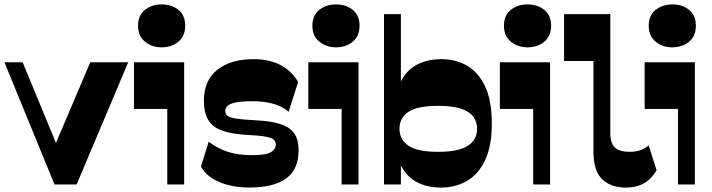

<svg xmlns="http://www.w3.org/2000/svg" viewBox="-20 -836 3227 870"><path d="M227 0 0 -554H82.5L246.3 -157.5H220.5L389 -554H561L327.2 0Z M711.9 -621.5Q668.5 -621.5 637 -647.1Q605.5 -672.8 605.5 -719.5Q605.5 -766.5 636.8 -791.2Q668.2 -816 712.2 -816Q757.8 -816 788.5 -791.2Q819.2 -766.5 819.2 -719.5Q819.2 -672.8 788.4 -647.1Q757.6 -621.5 711.9 -621.5ZM738 0V-342.5H587V-554H814.5V0Z M1110.9 13.7Q1030 13.7 972.1 -11.9Q914.3 -37.4 890.4 -81.3L925.7 -194Q964.6 -163.4 1011.9 -148.1Q1059.1 -132.9 1121.3 -132.9Q1185 -132.9 1207.4 -146.4Q1229.7 -159.9 1229.7 -181.4Q1229.7 -194.4 1220.8 -202.8Q1211.9 -211.1 1183.9 -216.6Q1155.9 -222.1 1098.1 -224.9Q1031.6 -228.6 988.5 -243.4Q945.4 -258.1 924.6 -291Q903.9 -323.9 903.9 -380Q903.9 -471.9 965 -519.9Q1026.1 -568 1128.9 -568Q1200.3 -568 1251.2 -541.3Q1302.1 -514.6 1330.9 -464.6L1287.9 -329.7Q1259 -354 1219.1 -365.6Q1179.3 -377.3 1122 -377.3Q1074.3 -377.3 1047.8 -371.7Q1021.3 -366.1 1011.1 -356.1Q1000.9 -346.1 1000.9 -332.6Q1000.9 -319.1 1011 -311.1Q1021.1 -303 1050.8 -298.5Q1080.4 -294 1138.4 -290.9Q1208.6 -287.6 1251.1 -273.6Q1293.7 -259.6 1313.4 -231.5Q1333 -203.4 1333 -155.6Q1333 -68.4 1276.9 -27.4Q1220.9 13.7 1110.9 13.7Z M1501.9 -621.5Q1458.5 -621.5 1427 -647.1Q1395.5 -672.8 1395.5 -719.5Q1395.5 -766.5 1426.8 -791.2Q1458.2 -816 1502.2 -816Q1547.8 -816 1578.5 -791.2Q1609.2 -766.5 1609.2 -719.5Q1609.2 -672.8 1578.4 -647.1Q1547.6 -621.5 1501.9 -621.5ZM1528 0V-342.5H1377V-554H1604.5V0Z M1977.2 14Q1919.5 14 1873.5 -8.4Q1827.5 -30.8 1800.6 -79Q1773.7 -127.3 1773.7 -206.8V-347Q1773.7 -426.5 1800.7 -474.7Q1827.7 -523 1874.2 -545.5Q1920.7 -568 1979.7 -568Q2045.5 -568 2097.1 -537.9Q2148.7 -507.7 2178.6 -443.6Q2208.5 -379.5 2208.5 -277Q2208.5 -174.8 2178.4 -110.5Q2148.2 -46.3 2095.7 -16.1Q2043.2 14 1977.2 14ZM1720 0V-772H1796.5V-406.2L1790.2 -381.7V-138.5L1796.5 -111V0ZM1965 -148Q2057 -148 2099.4 -175.1Q2141.8 -202.2 2141.8 -252.3Q2141.8 -303 2099.4 -329.6Q2057 -356.3 1965 -356.3Q1872.5 -356.3 1831.4 -329.6Q1790.2 -303 1790.2 -252.3Q1790.2 -202.5 1831.7 -175.2Q1873.2 -148 1965 -148Z M2369.9 -621.5Q2326.5 -621.5 2295 -647.1Q2263.5 -672.8 2263.5 -719.5Q2263.5 -766.5 2294.8 -791.2Q2326.2 -816 2370.2 -816Q2415.8 -816 2446.5 -791.2Q2477.2 -766.5 2477.2 -719.5Q2477.2 -672.8 2446.4 -647.1Q2415.6 -621.5 2369.9 -621.5ZM2396 0V-342.5H2245V-554H2472.5V0Z M2815.5 14Q2748.2 14 2708.6 -23.9Q2669 -61.7 2669 -150.5V-559.5H2536V-772H2745.5V-232.5Q2745.5 -186.2 2766.9 -167.1Q2788.2 -148 2832.7 -148Q2859 -148 2880.1 -154.9Q2901.2 -161.7 2919.5 -177L2955.2 -64.5Q2933.2 -26.2 2899 -6.1Q2864.7 14 2815.5 14Z M3025.9 -621.5Q2982.5 -621.5 2951 -647.1Q2919.5 -672.8 2919.5 -719.5Q2919.5 -766.5 2950.8 -791.2Q2982.2 -816 3026.2 -816Q3071.8 -816 3102.5 -791.2Q3133.2 -766.5 3133.2 -719.5Q3133.2 -672.8 3102.4 -647.1Q3071.6 -621.5 3025.9 -621.5ZM3052 0V-342.5H2901V-554H3128.5V0Z"/></svg>

Font: Savate ExtraLight
Style: Regular
Weight: 200
Designer: Max Esnée
Foundry: Plomb Type
Version: Version 2.000